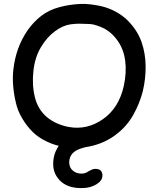

<svg xmlns="http://www.w3.org/2000/svg" viewBox="-20 -741 802 971"><path d="M312 3Q383 13 450.5 -4.5Q518 -22 570 -63Q622 -103 654 -160Q686 -217 702 -279Q717 -341 716.5 -405.5Q716 -470 696 -528Q676 -585 630.5 -632.5Q585 -680 516 -703Q486 -713 437 -719Q411 -722 387 -721Q334 -719 281 -705Q228 -691 189 -661Q149 -630 119 -587Q89 -543 71.5 -494Q54 -445 48 -393Q43 -352 46.5 -308Q50 -264 60 -223Q69 -181 92 -143Q114 -105 144 -75Q174 -45 217 -25Q260 -4 312 3ZM327 -99Q261 -112 217 -149Q172 -187 156.5 -249Q141 -311 149 -382Q156 -450 186.5 -501.5Q217 -553 258 -583Q299 -613 337 -618Q368 -622 387 -621Q405 -620 420 -620Q439 -620 452.5 -617Q466 -614 489 -605Q537 -586 571 -540.5Q605 -495 613 -435Q621 -374 606 -306Q581 -194 500 -138Q420 -82 327 -99ZM397 210Q436 210 467 191.5Q498 173 498 147Q498 113 462 113Q453 113 445 116.5Q437 120 430 124Q421 130 412.5 133.5Q404 137 392 137Q366 137 348 121.5Q330 106 330 80Q330 25 399 7Q431 -1 440 -12Q449 -23 447 -39Q444 -58 429 -68Q414 -78 392 -75Q365 -71 334.5 -53.5Q304 -36 283 -12Q249 33 249 87Q248 143 293 181Q332 212 397 210Z"/></svg>

Font: Balsamiq Sans
Style: Regular
Weight: 400
Designer: Michael Angeles
Foundry: Balsamiq SRL
Version: Version 1.020; ttfautohint (v1.8.4.7-5d5b);gftools[0.9.26]